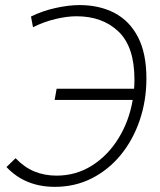

<svg xmlns="http://www.w3.org/2000/svg" viewBox="-20 -723 626 753"><path d="M195.3 9.8Q78.6 9.8 5.4 -67.9L41 -102.5Q75.2 -66.9 115 -50.5Q154.8 -34.2 201.7 -34.2Q278.3 -34.2 340.8 -73.7Q403.3 -113.3 444.8 -180.7Q486.3 -248 500.5 -331.1H194.3L202.1 -375H505.9Q507.3 -393.1 507.3 -411.1Q507.3 -539.6 444.6 -599.4Q381.8 -659.2 280.3 -659.2Q242.7 -659.2 197.5 -648.4Q152.3 -637.7 109.4 -616.2L101.6 -658.2Q146 -680.2 197.8 -691.7Q249.5 -703.1 291.5 -703.1Q370.1 -703.1 429.2 -672.1Q488.3 -641.1 521.2 -577.4Q554.2 -513.7 554.2 -415.5Q554.2 -328.1 527.8 -251Q501.5 -173.8 453.4 -115.2Q405.3 -56.6 339.6 -23.4Q273.9 9.8 195.3 9.8Z"/></svg>

Font: Cascadia Mono ExtraLight
Style: Italic
Weight: 200
Italic angle: -10°
Monospace: yes
Designer: Aaron Bell
Foundry: Saja Typeworks
Version: Version 2404.023; ttfautohint (v1.8.4)